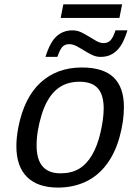

<svg xmlns="http://www.w3.org/2000/svg" viewBox="-20 -846 640 876"><path d="M244.1 9.8Q152.3 9.8 103.5 -38.3Q54.7 -86.4 54.7 -179.2Q54.7 -217.8 63.5 -264.6Q90.3 -400.9 165.3 -469.5Q240.2 -538.1 353.5 -538.1Q450.7 -538.1 498 -493.2Q545.4 -448.2 545.4 -357.4Q545.4 -291.5 524.9 -218.5Q504.4 -145.5 464.8 -93.8Q425.3 -42 369.1 -16.1Q313 9.8 244.1 9.8ZM453.1 -351.6Q453.1 -412.6 426.5 -442.9Q399.9 -473.1 342.3 -473.1Q277.8 -473.1 235.6 -435.5Q193.4 -397.9 170.2 -323.2Q147 -248.5 147 -182.1Q147 -55.2 255.9 -55.2Q305.2 -55.2 339.8 -75.4Q374.5 -95.7 399.7 -138.2Q424.8 -180.7 439 -243.4Q453.1 -306.2 453.1 -351.6ZM439 -586.4Q418.5 -586.4 399.9 -595.5Q381.3 -604.5 363.8 -615.5Q346.2 -626.5 329.3 -635.5Q312.5 -644.5 295.4 -644.5Q277.3 -644.5 265.6 -633.1Q253.9 -621.6 241.7 -586.4H187.5Q208 -653.3 238 -680.4Q268.1 -707.5 310.5 -707.5Q332 -707.5 350.8 -698.5Q369.6 -689.5 387 -678.5Q404.3 -667.5 420.7 -658.4Q437 -649.4 453.1 -649.4Q472.7 -649.4 484.9 -662.8Q497.1 -676.3 506.8 -707.5H561.5Q546.4 -660.2 530.5 -636.5Q514.6 -612.8 492.2 -599.6Q469.7 -586.4 439 -586.4ZM524.9 -764.2H256.8L269 -826.2H537.1Z"/></svg>

Font: Cousine
Style: Italic
Weight: 400
Italic angle: -12°
Monospace: yes
Designer: Steve Matteson
Foundry: Monotype Imaging Inc.
Version: Version 1.21